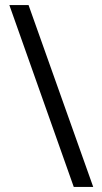

<svg xmlns="http://www.w3.org/2000/svg" viewBox="-20 -737 402 760"><path d="M93 -717 349 3H272L17 -717Z"/></svg>

Font: Noto Sans Display ExtraCondensed
Style: Regular
Weight: 400
Width: 2
Version: Version 2.003